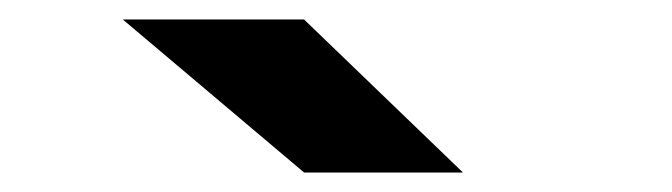

<svg xmlns="http://www.w3.org/2000/svg" viewBox="-20 -734 690 197"><path d="M292 -557 106 -714H292L455 -557Z"/></svg>

Font: Trispace Thin ExtraBold
Style: Regular
Weight: 800
Version: Version 1.210